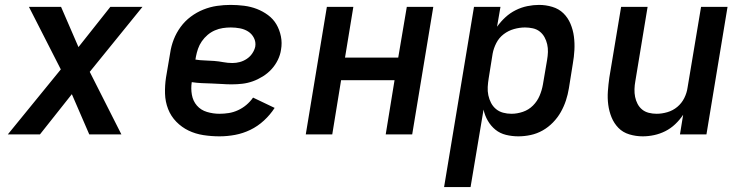

<svg xmlns="http://www.w3.org/2000/svg" viewBox="-20 -548 3040 783"><path d="M12 0 228 -265 98 -520H229L300 -356L430 -520H561L346 -255L475 0H344L273 -164L143 0Z M875 8Q842 8 809.5 3Q777 -2 749 -15.5Q721 -29 699 -51.5Q677 -74 665.5 -103.5Q654 -133 653 -166Q652 -199 657 -232L674 -332Q678 -360 688.5 -387Q699 -414 716.5 -438Q734 -462 758 -480Q782 -498 809.5 -509Q837 -520 865 -524Q893 -528 920 -528Q948 -528 975.5 -524.5Q1003 -521 1027.5 -511.5Q1052 -502 1073 -486.5Q1094 -471 1107 -449Q1120 -427 1125.5 -400Q1131 -373 1126 -345Q1123 -324 1113 -303.5Q1103 -283 1087.5 -266Q1072 -249 1052 -236.5Q1032 -224 1011 -216.5Q990 -209 968.5 -206.5Q947 -204 925 -204Q905 -204 884.5 -205.5Q864 -207 843.5 -207.5Q823 -208 802.5 -209Q782 -210 762 -213Q758 -187 762.5 -161.5Q767 -136 783 -117.5Q799 -99 824 -91.5Q849 -84 875 -84Q894 -84 913 -87Q932 -90 950.5 -98.5Q969 -107 984.5 -120Q1000 -133 1012 -150L1100 -108Q1082 -80 1056.5 -56.5Q1031 -33 1001 -18.5Q971 -4 939 2Q907 8 875 8ZM928 -291Q943 -291 958 -295Q973 -299 986.5 -308Q1000 -317 1009 -330.5Q1018 -344 1021 -358Q1024 -377 1015.5 -393.5Q1007 -410 992 -419.5Q977 -429 958.5 -432.5Q940 -436 921 -436Q905 -436 888.5 -433.5Q872 -431 856 -424Q840 -417 826.5 -405.5Q813 -394 803 -379.5Q793 -365 787.5 -349Q782 -333 779 -317L777 -305Q796 -302 815 -301.5Q834 -301 853 -299.5Q872 -298 890.5 -294.5Q909 -291 928 -291Z M1227 0 1313 -520H1421L1387 -313H1604L1639 -520H1747L1661 0H1553L1589 -221H1371L1335 0Z M1791 215 1913 -520H2021L2007 -439Q2022 -460 2041 -477.5Q2060 -495 2083 -506.5Q2106 -518 2130.5 -523Q2155 -528 2178 -528Q2206 -528 2232.5 -520Q2259 -512 2277.5 -494Q2296 -476 2306.5 -451Q2317 -426 2320.5 -399Q2324 -372 2322.5 -344Q2321 -316 2316 -288L2300 -188Q2296 -163 2288 -138.5Q2280 -114 2267 -91Q2254 -68 2235 -48.5Q2216 -29 2193 -16Q2170 -3 2144.5 2.5Q2119 8 2094 8Q2068 8 2043.5 2Q2019 -4 2000.5 -19Q1982 -34 1969.5 -55.5Q1957 -77 1952 -101L1899 215ZM2066 -84Q2089 -84 2112.5 -92Q2136 -100 2153.5 -117.5Q2171 -135 2180.5 -157.5Q2190 -180 2194 -203L2211 -303Q2214 -320 2214.5 -336Q2215 -352 2211.5 -367.5Q2208 -383 2200.5 -396.5Q2193 -410 2181 -419.5Q2169 -429 2153 -432.5Q2137 -436 2121 -436Q2099 -436 2076 -429.5Q2053 -423 2034 -408.5Q2015 -394 2004 -372.5Q1993 -351 1989 -329L1973 -229Q1970 -211 1969 -193.5Q1968 -176 1971.5 -159.5Q1975 -143 1982.5 -128.5Q1990 -114 2002.5 -103.5Q2015 -93 2031.5 -88.5Q2048 -84 2066 -84Z M2601 8Q2573 8 2546.5 0Q2520 -8 2502 -26.5Q2484 -45 2474 -69.5Q2464 -94 2460.5 -121Q2457 -148 2459 -176Q2461 -204 2465 -232L2513 -520H2621L2571 -217Q2568 -201 2567.5 -184.5Q2567 -168 2570 -153Q2573 -138 2580 -124.5Q2587 -111 2598.5 -101.5Q2610 -92 2625.5 -88Q2641 -84 2658 -84Q2679 -84 2701.5 -90.5Q2724 -97 2742 -112Q2760 -127 2770.5 -148Q2781 -169 2784 -191L2839 -520H2947L2861 0H2753L2766 -80Q2752 -59 2733.5 -41.5Q2715 -24 2693 -13Q2671 -2 2647.5 3Q2624 8 2601 8Z"/></svg>

Font: Iosevka SS04 Semibold Extended
Style: Italic
Weight: 600
Width: 7
Italic angle: -9°
Monospace: yes
Designer: Belleve Invis
Foundry: Belleve Invis
Version: Version 19.0.0; ttfautohint (v1.8.4)